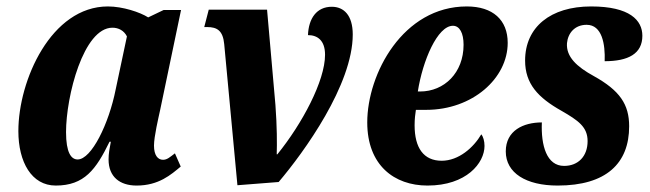

<svg xmlns="http://www.w3.org/2000/svg" viewBox="-20 -566 2018 596"><path d="M153 10C242 10 278 -40 320 -126H324C320 -105 317 -89 317 -71C317 -17 352 10 404 10C473 10 511 -24 541 -49L523 -90C507 -78 499 -70 486 -70C470 -70 458 -84 458 -114C458 -142 472 -201 477 -224L542 -535H488L440 -512C415 -528 361 -546 315 -546C139 -546 37 -317 37 -159C37 -63 78 10 153 10ZM221 -71C201 -71 185 -92 185 -156C185 -267 239 -480 329 -480C348 -480 365 -471 374 -453L339 -288C318 -182 264 -71 221 -71Z M717 9 845 -1C924 -94 1075 -303 1075 -459C1075 -519 1047 -545 1010 -545C963 -545 938 -509 936 -457C965 -457 989 -441 989 -396C989 -315 918 -182 841 -87H839C840 -120 840 -173 835 -240L809 -536H628L614 -482H623C654 -482 672 -471 676 -429Z M1307 10C1428 10 1484 -60 1484 -113C1484 -128 1480 -142 1474 -149C1450 -108 1404 -67 1351 -67C1295 -67 1267 -107 1267 -177C1267 -197 1269 -212 1271 -225H1303C1447 -225 1556 -323 1556 -433C1556 -504 1510 -546 1429 -546C1231 -546 1120 -337 1120 -186C1120 -53 1204 10 1307 10ZM1277 -282C1292 -378 1338 -486 1386 -486C1407 -486 1419 -463 1419 -427C1419 -340 1359 -282 1284 -282Z M1711 10C1862 10 1933 -59 1933 -174C1933 -242 1904 -285 1823 -330C1770 -359 1737 -390 1740 -432C1743 -463 1764 -489 1801 -489C1849 -489 1859 -429 1857 -376C1930 -376 1974 -399 1974 -455C1974 -503 1935 -546 1815 -546C1689 -546 1610 -482 1610 -378C1610 -306 1650 -263 1723 -222C1775 -192 1804 -172 1804 -128C1804 -81 1775 -51 1731 -51C1677 -51 1659 -114 1662 -186C1605 -186 1550 -161 1550 -96C1550 -29 1613 10 1711 10Z"/></svg>

Font: Noto Serif Condensed Extra
Style: Italic
Weight: 800
Width: 3
Italic angle: -12°
Designer: Monotype Design Team
Foundry: Monotype Imaging Inc.
Version: Version 1.901